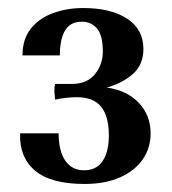

<svg xmlns="http://www.w3.org/2000/svg" viewBox="-20 -799 427 478"><path d="M355 -467Q355 -431 335.5 -402.5Q316 -374 279 -357.5Q242 -341 190 -341Q107 -341 67.5 -374Q28 -407 30 -467H126Q126 -423 142.5 -399Q159 -375 190 -375Q209 -375 222.5 -384.5Q236 -394 243.5 -413.5Q251 -433 251 -462Q251 -509 232 -533Q213 -557 171 -557Q159 -557 145 -555.5Q131 -554 117 -551Q116 -559 115.5 -570Q115 -581 117 -590H158Q197 -590 216.5 -614.5Q236 -639 236 -671Q236 -711 221.5 -728Q207 -745 184 -745Q166 -745 154 -736.5Q142 -728 135.5 -709Q129 -690 129 -661H36Q36 -702 57 -728Q78 -754 112.5 -766.5Q147 -779 187 -779Q256 -779 296.5 -752.5Q337 -726 337 -677Q337 -638 311 -615Q285 -592 246 -581Q296 -574 325.5 -543Q355 -512 355 -467Z"/></svg>

Font: Poltawski Nowy Medium
Style: Regular
Weight: 500
Version: Version 1.001;gftools[0.9.25]